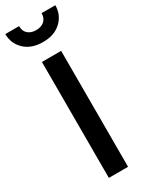

<svg xmlns="http://www.w3.org/2000/svg" viewBox="-253 -963 777 1004"><g transform="rotate(-30 136.0 -461.0)"><path d="M78 -700H194V0H78ZM-15 -922H68Q68 -892 86.5 -875.5Q105 -859 136 -859Q167 -859 185.5 -875.5Q204 -892 204 -922H287Q287 -865 246.5 -826Q206 -787 136 -787Q66 -787 25.5 -826Q-15 -865 -15 -922Z"/></g></svg>

Font: Cabin SemiBold
Style: Regular
Weight: 600
Designer: Pablo Impallari
Foundry: Pablo Impallari. http://www.impallari.com Igino Marini. http://www.ikern.com
Version: Version 2.001